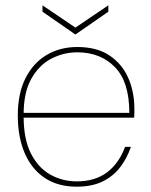

<svg xmlns="http://www.w3.org/2000/svg" viewBox="-20 -691 567 723"><path d="M269 12Q198 12 148.5 -21Q99 -54 73 -114.5Q47 -175 47 -256Q47 -339 76 -396.5Q105 -454 155.5 -484Q206 -514 271 -514Q345 -514 392.5 -482Q440 -450 463 -397.5Q486 -345 486 -282Q486 -273 486 -265.5Q486 -258 485 -248H58V-266H467Q467 -383 412.5 -438.5Q358 -494 271 -494Q220 -494 174 -470.5Q128 -447 98.5 -395.5Q69 -344 69 -261V-252Q69 -167 96.5 -113Q124 -59 169.5 -33.5Q215 -8 269 -8Q338 -8 383 -42Q428 -76 451 -138H473Q458 -94 431.5 -60Q405 -26 365 -7Q325 12 269 12ZM264 -561 140 -647V-671L264 -587L388 -671V-647Z"/></svg>

Font: DM Sans 16pt Thin
Style: Regular
Weight: 250
Version: Version 4.004;gftools[0.9.30]